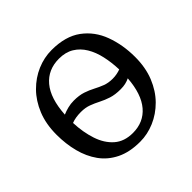

<svg xmlns="http://www.w3.org/2000/svg" viewBox="-149 -715 873 873"><g transform="rotate(-45 287.0 -279.0)"><path d="M282 11Q215 11 167.8 -12.2Q120.5 -35.5 91.5 -76Q62.5 -116.5 49 -169Q35.5 -221.5 35.5 -280.5Q35.5 -349 57.2 -402.5Q79 -456 115.8 -493Q152.5 -530 198.2 -549.5Q244 -569 292 -569Q381 -569 435.2 -529Q489.5 -489 514 -422.5Q538.5 -356 538.5 -278Q538.5 -210 516.8 -156.2Q495 -102.5 458 -65.2Q421 -28 375.2 -8.5Q329.5 11 282 11ZM287 -40.5Q356 -40.5 397.5 -89.2Q439 -138 446 -233Q434 -227 420 -223.8Q406 -220.5 388.5 -220.5Q352.5 -220.5 327.2 -228.8Q302 -237 280.8 -248Q259.5 -259 237.5 -267.2Q215.5 -275.5 187 -275.5Q169.5 -275.5 154.2 -273Q139 -270.5 126.5 -265.5Q129 -203.5 146 -152.2Q163 -101 197.5 -70.8Q232 -40.5 287 -40.5ZM396 -280Q410.5 -280 423.2 -282.5Q436 -285 447 -289Q445.5 -335.5 436.2 -377Q427 -418.5 408 -450Q389 -481.5 359.5 -499.5Q330 -517.5 288 -517.5Q217 -517.5 175 -467.5Q133 -417.5 127 -318.5Q143 -325.5 161.8 -330.2Q180.5 -335 200.5 -335Q235 -335 259.8 -326.8Q284.5 -318.5 305.2 -307.5Q326 -296.5 347.5 -288.2Q369 -280 396 -280Z"/></g></svg>

Font: Merriweather 20pt Light
Style: Regular
Weight: 300
Version: Version 2.100